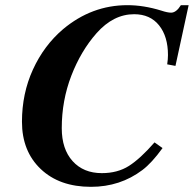

<svg xmlns="http://www.w3.org/2000/svg" viewBox="-20 -705 750 743"><path d="M710 -685 659 -450 627 -456Q630 -476 630 -492Q630 -564 595.5 -607Q561 -650 499 -650Q419 -650 354 -577Q293 -508 256 -412Q219 -316 219 -209Q219 -128 261 -81.5Q303 -35 374 -35Q435 -35 479 -63Q523 -91 578 -154L609 -132Q567 -74 531 -47Q445 18 332 18Q210 18 137.5 -51Q65 -120 65 -234Q65 -343 107.5 -436Q150 -529 224 -592Q335 -685 473 -685Q536 -685 604 -664Q628 -656 642 -656Q662 -656 680 -685Z"/></svg>

Font: STIX MathJax Alphabets
Style: Bold Italic
Weight: 700
Italic angle: -16.33°
Designer: MicroPress Inc., with final additions and corrections provided by Coen Hoffman, Elsevier (retired)
Version: Version 1.1.1